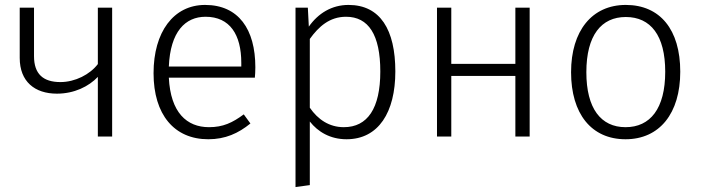

<svg xmlns="http://www.w3.org/2000/svg" viewBox="-20 -554 2844 779"><path d="M377 -523V-294C345 -252 285 -221 225 -221C155 -221 118 -254 118 -326V-523H60V-319C60 -223 121 -174 211 -174C281 -174 340 -203 377 -242V0H435V-523Z M1016 -281C1016 -435 948 -534 812 -534C684 -534 603 -424 603 -257C603 -89 687 11 825 11C894 11 947 -13 996 -53L969 -90C923 -56 885 -38 828 -38C738 -38 672 -97 665 -239H1014C1015 -249 1016 -265 1016 -281ZM959 -284H665C671 -426 732 -486 814 -486C913 -486 959 -413 959 -299Z M1394 -534C1326 -534 1271 -500 1233 -446L1229 -523H1179V205L1237 197V-61C1270 -19 1320 11 1386 11C1516 11 1584 -99 1584 -264C1584 -433 1523 -534 1394 -534ZM1375 -38C1316 -38 1270 -69 1237 -117V-396C1273 -446 1317 -486 1384 -486C1475 -486 1523 -413 1523 -264C1523 -114 1471 -38 1375 -38Z M2071 0H2129V-523H2071V-295H1811V-523H1753V0H1811V-246H2071Z M2519 -534C2382 -534 2297 -429 2297 -261C2297 -93 2379 11 2518 11C2656 11 2740 -94 2740 -263C2740 -434 2658 -534 2519 -534ZM2519 -485C2620 -485 2679 -410 2679 -263C2679 -113 2618 -38 2518 -38C2418 -38 2359 -114 2359 -261C2359 -411 2420 -485 2519 -485Z"/></svg>

Font: FiraGO Light
Style: Regular
Weight: 300
Designer: bBox Type
Foundry: bBox Type GmbH
Version: Version 1.001;PS 001.001;hotconv 1.0.88;makeotf.lib2.5.64775